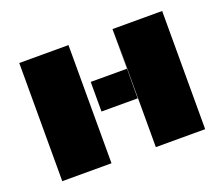

<svg xmlns="http://www.w3.org/2000/svg" viewBox="-92 -655 924 791"><g transform="rotate(-20 370.0 -259.0)"><path d="M465.8 -344.2V-518.1H683.6V0H467.3V-517.1L465.8 -263.2V-214.4H307.1V-344.2ZM272.9 -518.1V0H57.1V-518.1Z"/></g></svg>

Font: Black Ops One [rus by aLiNcE]
Style: Regular
Weight: 400
Designer: James Grieshaber
Foundry: James Grieshaber
Version: Version 1.002;May 25, 2024;FontCreator 13.0.0.2680 64-bit